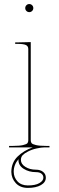

<svg xmlns="http://www.w3.org/2000/svg" viewBox="-20 -730 290 951"><path d="M71.8 58.1Q47.9 85.9 47.9 121.1Q48.3 148.9 66.9 168.7Q85.4 188.5 118.2 188.5Q155.3 188.5 175 177Q194.8 165.5 194.8 149.9Q194.8 137.7 185.3 130.1Q175.8 122.6 157.7 122.6Q123.5 122.6 97.4 106.2Q71.3 89.8 71.3 62Q71.3 61.5 71.5 60.5Q71.8 59.6 71.8 58.1ZM24.9 0V-7.3H44.9Q77.1 -7.3 94.5 -11.5Q111.8 -15.6 116 -21Q120.1 -26.4 120.1 -35.2V-487.3Q120.1 -501.5 108.2 -507.1Q96.2 -512.7 67.4 -512.7H55.2V-520H67.4L132.3 -521.5V-35.2Q132.3 -26.4 136.5 -21Q140.6 -15.6 158 -11.5Q175.3 -7.3 207.5 -7.3H225.1V0H200.2Q185.1 0 161.1 5.4Q137.2 10.7 117.7 21Q101.1 29.3 92.3 38.6Q83.5 47.9 83.5 62Q83.5 82.5 105.5 96.4Q127.4 110.4 157.7 110.4Q179.7 110.4 193.4 121.3Q207 132.3 207 149.9Q207 172.9 182.6 186.8Q158.2 200.7 118.2 200.7Q80.1 200.7 58.3 177.2Q36.6 153.8 36.1 121.1Q36.6 75.2 67.1 45.4Q97.7 15.6 142.1 0ZM110.8 -675.8Q105 -681.6 105 -689.9Q105 -698.2 110.8 -704.1Q116.7 -710 125 -710Q133.3 -710 139.2 -704.1Q145 -698.2 145 -689.9Q145 -681.6 139.2 -675.8Q133.3 -669.9 125 -669.9Q116.7 -669.9 110.8 -675.8Z"/></svg>

Font: ZnikomitNo24
Style: Thin
Weight: 300
Designer: gluk
Foundry: gluk
Version: Version 0.55